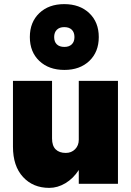

<svg xmlns="http://www.w3.org/2000/svg" viewBox="-20 -893 636 933"><path d="M293 -553.2Q217.3 -553.2 171.1 -596.9Q125 -640.6 125 -712.9Q125 -785.2 170.9 -829.1Q216.8 -873 292 -873Q367.7 -873 413.8 -829.1Q460 -785.2 460 -712.9Q460 -640.6 414.1 -596.9Q368.2 -553.2 293 -553.2ZM243.2 -712.9Q243.2 -689.9 256.1 -677.5Q269 -665 293 -665Q315.9 -665 328.9 -677.7Q341.8 -690.4 341.8 -712.9Q341.8 -735.8 328.9 -748.5Q315.9 -761.2 292 -761.2Q269 -761.2 256.1 -748.3Q243.2 -735.4 243.2 -712.9ZM232.9 -220.2Q232.9 -184.6 250.5 -167.2Q268.1 -149.9 299.8 -149.9Q327.1 -149.9 345 -168Q362.8 -186 362.8 -213.9V-500H553.2V0H362.8V-66.9Q335.9 -25.4 297.9 -2.7Q259.8 20 219.2 20Q140.6 20 91.8 -33Q43 -85.9 43 -180.2V-500H232.9Z"/></svg>

Font: Overused Grotesk Black
Style: Regular
Weight: 900
Version: Version 0.002